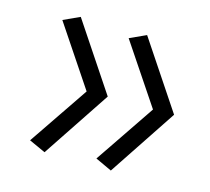

<svg xmlns="http://www.w3.org/2000/svg" viewBox="-82 -612 783 716"><g transform="rotate(15 310.0 -254.0)"><path d="M339 -485 495.5 -251.5 339 -20.5 402.5 9 576.5 -253 402.5 -514ZM82.5 -22 146 7 320 -254.5 146 -515.5 82.5 -486.5 239 -252.5Z"/></g></svg>

Font: Monaspace Krypton Light
Style: Regular
Weight: 300
Designer: Riley Cran & the Lettermatic Team
Foundry: Lettermatic
Version: Version 1.101 (Monaspace Krypton)